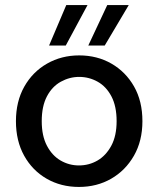

<svg xmlns="http://www.w3.org/2000/svg" viewBox="-20 -727 625 759"><path d="M292 12Q221 12 164.5 -20.5Q108 -53 75.5 -111.5Q43 -170 43 -248Q43 -326 76 -384.5Q109 -443 166 -475.5Q223 -508 293 -508Q364 -508 420.5 -475.5Q477 -443 510 -385Q543 -327 543 -248Q543 -170 509.5 -111.5Q476 -53 419.5 -20.5Q363 12 292 12ZM292 -73Q332 -73 365.5 -92.5Q399 -112 420 -151Q441 -190 441 -248Q441 -307 420.5 -346Q400 -385 366 -404Q332 -423 293 -423Q255 -423 220.5 -404Q186 -385 165.5 -346Q145 -307 145 -248Q145 -190 165.5 -151Q186 -112 219.5 -92.5Q253 -73 292 -73ZM329 -547 404 -707H489L394 -547ZM174 -547 242 -707H326L240 -547Z"/></svg>

Font: DM Sans 28pt Medium
Style: Regular
Weight: 500
Version: Version 4.004;gftools[0.9.30]